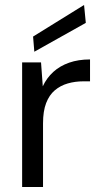

<svg xmlns="http://www.w3.org/2000/svg" viewBox="-20 -752 407 772"><path d="M69 0V-501H145L152 -405Q168 -439 194.5 -463Q221 -487 258 -500Q295 -513 342 -513V-425H315Q282 -425 252.5 -416.5Q223 -408 200.5 -389Q178 -370 165.5 -337.5Q153 -305 153 -256V0ZM118 -544 113 -605 318 -732 325 -660Z"/></svg>

Font: DVN - DM Sans
Style: Regular
Weight: 400
Designer: Colophon Foundry, Jonny Pinhorn
Foundry: Colophon Foundry
Version: Version 4.004;gftools[0.9.30]